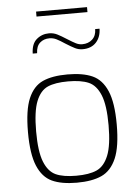

<svg xmlns="http://www.w3.org/2000/svg" viewBox="-59 -910 695 961"><g transform="rotate(-5 289.0 -429.5)"><path d="M66 -267Q66 -378 91 -436.5Q116 -495 163.5 -516.5Q211 -538 288 -538Q365 -538 413 -516.5Q461 -495 486.5 -436Q512 -377 512 -267Q512 -156 486.5 -97Q461 -38 413 -16Q365 6 288 6Q211 6 163.5 -16Q116 -38 91 -97.5Q66 -157 66 -267ZM471 -267Q471 -368 450 -419Q429 -470 391 -486.5Q353 -503 288 -503Q223 -503 185.5 -486.5Q148 -470 127.5 -419Q107 -368 107 -267Q107 -166 127.5 -114.5Q148 -63 185.5 -46Q223 -29 288 -29Q353 -29 391 -46Q429 -63 450 -114.5Q471 -166 471 -267ZM159 -865H415V-840H159ZM214 -751Q236 -751 255 -741.5Q274 -732 302 -714Q329 -697 344 -689.5Q359 -682 375 -682Q406 -682 426 -700.5Q446 -719 446 -752H468Q467 -709 442.5 -683Q418 -657 375 -657Q355 -657 337 -666Q319 -675 292 -692Q265 -710 248.5 -718Q232 -726 214 -726Q185 -726 166 -709Q147 -692 146 -657H124Q125 -706 151.5 -728.5Q178 -751 214 -751Z"/></g></svg>

Font: Exo ExtraLight
Style: Regular
Weight: 275
Designer: Natanael Gama
Foundry: Natanael Gama
Version: Version 1.500; ttfautohint (v1.6)